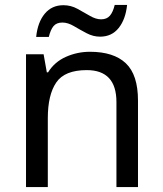

<svg xmlns="http://www.w3.org/2000/svg" viewBox="-20 -755 658 775"><path d="M343 -546Q439 -546 488 -499.5Q537 -453 537 -349V0H450V-343Q450 -472 330 -472Q241 -472 207 -422Q173 -372 173 -278V0H85V-536H156L169 -463H174Q200 -505 246 -525.5Q292 -546 343 -546ZM126 -606Q132 -665 160.5 -699.5Q189 -734 236 -734Q266 -734 292.5 -719.5Q319 -705 343 -691Q367 -677 388 -677Q411 -677 423.5 -691.5Q436 -706 443 -735H493Q487 -677 459 -642Q431 -607 384 -607Q356 -607 329.5 -621Q303 -635 278.5 -649.5Q254 -664 232 -664Q208 -664 196 -649.5Q184 -635 177 -606Z"/></svg>

Font: Noto Sans Ethiopic
Style: Regular
Weight: 400
Designer: Monotype Design Team
Foundry: Monotype Imaging Inc.
Version: Version 2.102; ttfautohint (v1.8.4.7-5d5b)